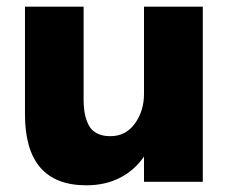

<svg xmlns="http://www.w3.org/2000/svg" viewBox="-20 -551 685 582"><path d="M241.7 10.7Q55.7 10.7 55.7 -204.6V-530.8H233.4V-252Q233.4 -226.6 236.8 -207.8Q240.2 -189 248.5 -172.4Q256.8 -155.8 273.4 -147Q290 -138.2 314.5 -138.2Q361.3 -138.2 388.9 -176.5Q416.5 -214.8 416.5 -266.1V-530.8H594.7V0H416.5V-76.7Q388.2 -34.7 343.5 -12Q298.8 10.7 241.7 10.7Z"/></svg>

Font: Epilogue ExtraBold
Style: Regular
Weight: 800
Designer: Tyler Finck
Foundry: Etcetera Type Co
Version: Version 2.112